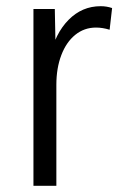

<svg xmlns="http://www.w3.org/2000/svg" viewBox="-20 -600 382 620"><path d="M88 0V-571H157L160 -416H141Q158 -492 201.5 -536Q245 -580 305 -580Q315 -580 324 -578.5Q333 -577 342 -574L334 -504Q311 -511 290 -511Q252 -511 223 -487.5Q194 -464 178 -422Q162 -380 162 -326V0Z"/></svg>

Font: Yaldevi
Style: Regular
Weight: 400
Designer: Sol Matas, Rajitha Manaperi, Kosala Senevirathne
Foundry: Mooniak
Version: Version 1.100